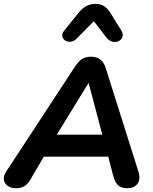

<svg xmlns="http://www.w3.org/2000/svg" viewBox="-28 -974 798 1002"><path d="M3.8 -77.6 364.6 -628.5Q382.5 -654.5 400.6 -666.3Q418.8 -678 447.5 -678Q476.9 -678 495.8 -663.2Q514.7 -648.3 523.9 -618.4L693.6 -80.8Q707.1 -38.5 689.5 -15Q672 8.4 636.9 8.4Q605.8 8.4 588.9 -6.6Q572.1 -21.7 563.1 -55.8L528.9 -186.9L572.2 -156.4H162.9L216.6 -183.5L128.9 -33.9Q103.7 8.4 56.7 8.4Q30.6 8.4 13.2 -3.2Q-4.3 -14.8 -7.6 -34.9Q-10.9 -54.9 3.8 -77.6ZM252.3 -244.9 230.3 -271.1H542.1L513.7 -242.3L434.4 -541H434ZM306.2 -813.3 383.1 -908.5Q401.9 -931.8 423.5 -942.8Q445 -953.8 471.7 -953.8Q497.3 -953.8 516.4 -941Q535.4 -928.2 551.1 -901.9L604.5 -815.9Q619.2 -792.5 607.3 -773.7Q595.5 -755 570.9 -754.9Q546.4 -754.8 528.3 -776.8L461.8 -863.3L370.2 -770.8Q352.3 -753.4 330.5 -756.3Q308.6 -759.2 299.7 -776.4Q290.8 -793.7 306.2 -813.3Z"/></svg>

Font: SN Pro Thin
Style: Italic
Weight: 200
Italic angle: -9°
Designer: Tobias Whetton
Foundry: Supernotes
Version: Version 1.003;Glyphs 3.3 (3324)